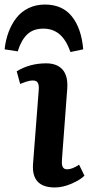

<svg xmlns="http://www.w3.org/2000/svg" viewBox="-64 -803 390 837"><path d="M131.8 -783.2Q208 -783.2 249.5 -731.2Q291 -679.2 298.8 -587.9L243.2 -576.2Q224.6 -628.9 195.6 -653.6Q166.5 -678.2 125 -678.2Q81.5 -678.2 55.2 -653.6Q28.8 -628.9 13.2 -579.1L-43.9 -587.9Q-39.6 -628.4 -26.6 -663.1Q-13.7 -697.8 7.6 -725.1Q28.8 -752.4 60.8 -767.8Q92.8 -783.2 131.8 -783.2ZM105 -412.1Q106.4 -432.1 100.8 -442.1Q95.2 -452.1 79.1 -452.1Q72.3 -452.1 63.7 -450.4Q55.2 -448.7 50.5 -447Q45.9 -445.3 36.1 -441.7Q26.4 -438 23.9 -437L8.8 -492.2Q65.9 -526.9 137.2 -526.9Q185.1 -526.9 209.2 -499Q233.4 -471.2 229 -414.1L206.1 -107.9Q205.1 -93.8 206.3 -85Q207.5 -76.2 212.9 -70.6Q218.3 -64.9 229 -64.9Q250.5 -64.9 280.8 -85L304.2 -37.1Q286.1 -19 248.3 -2.4Q210.4 14.2 174.8 14.2Q71.8 14.2 80.1 -89.8Z"/></svg>

Font: Literata Book
Style: Bold Italic
Weight: 700
Italic angle: -3°
Designer: Latin by Veronika Burian and Jose Scaglione. Greek by Irene Vlachou. Cyrillic by Vera Evstafieva
Foundry: TypeTogether
Version: Version 1.003;PS 001.003;hotconv 1.0.88;makeotf.lib2.5.64775